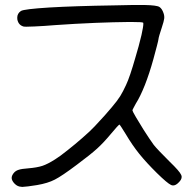

<svg xmlns="http://www.w3.org/2000/svg" viewBox="-20 -737 759 756"><path d="M38.1 -13.2Q26.4 -24.9 25.9 -36.1Q25.9 -47.4 37.1 -59.1Q44.4 -65.9 54.7 -68.8Q65.4 -72.3 91.3 -74.2Q126 -77.1 147 -84Q167.5 -90.8 196.8 -109.4Q215.8 -121.1 246.1 -145.5Q276.4 -169.4 304.2 -193.8Q319.3 -207 332 -218.8Q344.7 -231 353 -239.7Q376 -264.6 392.6 -282.7Q408.7 -300.8 420.4 -314.9Q442.4 -340.8 453.6 -358.9Q464.4 -376.5 476.1 -401.9Q483.4 -417 493.2 -445.8Q502.9 -474.6 512.2 -507.3Q526.9 -555.7 537.1 -599.1Q544.4 -632.3 544.4 -643.1Q544.4 -646.5 543.9 -647.5Q542 -650.4 499 -650.4Q492.7 -650.4 485.8 -650.4Q429.7 -649.9 356 -647Q315.9 -645.5 275.4 -643.1Q234.4 -640.6 198.2 -638.2Q151.9 -634.3 115.7 -632.8Q93.8 -631.8 83 -631.8Q75.7 -631.8 73.7 -632.3Q52.7 -637.7 48.3 -660.2Q47.9 -664.1 47.9 -667.5Q47.9 -684.1 62.5 -693.8Q74.2 -701.2 174.3 -707.5Q274.4 -713.4 428.2 -715.8Q470.2 -716.8 500 -717.3Q500 -717.3 528.8 -717.3Q528.8 -717.3 549.8 -717.3Q597.7 -716.3 607.9 -709.5Q618.2 -702.6 624 -685.1Q627.9 -673.8 626.5 -663.6Q625.5 -653.8 617.2 -628.9Q611.8 -612.8 607.9 -599.6Q604 -585.9 604 -583Q604 -580.1 598.1 -557.1Q592.3 -533.7 584 -504.4Q568.4 -447.8 550.3 -401.9Q532.2 -356.4 515.1 -329.6Q509.8 -320.8 505.9 -312.5Q501.5 -304.7 501.5 -302.2Q501.5 -299.3 515.1 -275.9Q528.8 -252.4 545.4 -226.1Q556.6 -208.5 567.4 -192.4Q578.1 -176.3 585 -167Q591.3 -158.7 609.9 -139.2Q628.4 -119.6 647.9 -100.6Q687.5 -62.5 693.4 -48.3Q695.3 -44.4 695.3 -40.5Q695.3 -29.8 683.6 -18.6Q672.4 -6.8 661.6 -6.8Q657.2 -6.8 653.3 -8.8Q639.2 -15.1 597.7 -55.7Q556.2 -96.7 528.3 -131.3Q500.5 -166 475.1 -209Q465.8 -224.6 458.5 -235.4Q451.2 -246.6 450.2 -246.6Q449.2 -246.6 439.5 -236.3Q430.2 -226.1 418.5 -211.9Q388.2 -175.3 362.3 -151.9Q336.4 -128.4 282.7 -88.4Q223.6 -43.9 195.8 -29.8Q168.5 -15.6 126 -8.3Q84 -1.5 67.4 -1Q65.4 -1 64 -1.5Q49.3 -2 38.1 -13.2Z"/></svg>

Font: Casuwalt
Style: Regular
Weight: 400
Designer: Walter E Stewart
Version: 0.1